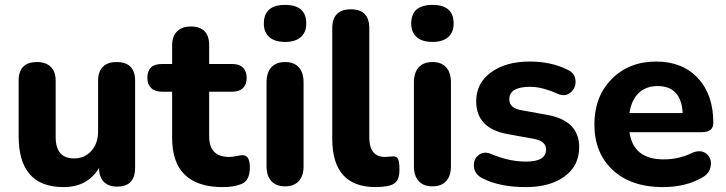

<svg xmlns="http://www.w3.org/2000/svg" viewBox="-20 -752 2959 783"><path d="M239 11Q56 11 56 -197V-423Q56 -499 131 -499Q167 -499 187 -479.5Q207 -460 207 -423V-193Q207 -106 282 -106Q325 -106 352.5 -136.5Q380 -167 380 -217V-423Q380 -460 399.5 -479.5Q419 -499 455 -499Q531 -499 531 -423V-68Q531 9 458 9Q422 9 403 -11Q384 -31 384 -67Q337 11 239 11Z M889 11Q682 11 682 -190V-378H640Q612 -378 596.5 -393Q581 -408 581 -434Q581 -491 640 -491H682V-567Q682 -604 702 -624Q722 -644 758 -644Q833 -644 833 -567V-491H928Q956 -491 971 -476Q986 -461 986 -434Q986 -408 971 -393Q956 -378 928 -378H833V-196Q833 -112 915 -112Q926 -112 943.5 -115.5Q961 -119 967 -119Q999 -121 999 -69Q999 -14 963 -1Q932 11 889 11Z M1143 -581Q1101 -581 1078.5 -600.5Q1056 -620 1056 -656Q1056 -732 1143 -732Q1229 -732 1229 -656Q1229 -620 1206.5 -600.5Q1184 -581 1143 -581ZM1143 8Q1106 8 1086.5 -13.5Q1067 -35 1067 -74V-416Q1067 -456 1086.5 -477.5Q1106 -499 1143 -499Q1179 -499 1198.5 -477.5Q1218 -456 1218 -416V-74Q1218 -35 1198.5 -13.5Q1179 8 1143 8Z M1512 11Q1335 11 1335 -186V-637Q1335 -714 1411 -714Q1486 -714 1486 -637V-192Q1486 -112 1550 -112Q1556 -112 1565.5 -113Q1575 -114 1580 -114Q1597 -116 1603 -104.5Q1609 -93 1609 -59Q1609 -28 1597.5 -13Q1586 2 1560 7Q1534 11 1512 11Z M1744 -581Q1702 -581 1679.5 -600.5Q1657 -620 1657 -656Q1657 -732 1744 -732Q1830 -732 1830 -656Q1830 -620 1807.5 -600.5Q1785 -581 1744 -581ZM1744 8Q1707 8 1687.5 -13.5Q1668 -35 1668 -74V-416Q1668 -456 1687.5 -477.5Q1707 -499 1744 -499Q1780 -499 1799.5 -477.5Q1819 -456 1819 -416V-74Q1819 -35 1799.5 -13.5Q1780 8 1744 8Z M2124 11Q2019 11 1949 -24Q1917 -40 1913 -70Q1909 -100 1930.5 -118.5Q1952 -137 1983 -124Q2056 -93 2125 -93Q2207 -93 2207 -142Q2207 -177 2156 -186L2051 -205Q1922 -228 1922 -339Q1922 -413 1982.5 -457Q2043 -501 2140 -501Q2229 -501 2296 -467Q2325 -453 2327 -423Q2329 -393 2306.5 -374.5Q2284 -356 2253 -370Q2190 -398 2142 -398Q2057 -398 2057 -347Q2057 -312 2104 -303L2209 -284Q2342 -261 2342 -152Q2342 -76 2282.5 -32.5Q2223 11 2124 11Z M2683 11Q2554 11 2479 -58.5Q2404 -128 2404 -245Q2404 -358 2474.5 -429.5Q2545 -501 2656 -501Q2763 -501 2826 -433.5Q2889 -366 2889 -251Q2889 -213 2842 -213H2547Q2563 -102 2686 -102Q2748 -102 2799 -127Q2836 -144 2859.5 -126Q2883 -108 2878.5 -76Q2874 -44 2842 -27Q2775 11 2683 11ZM2662 -401Q2614 -401 2584.5 -372.5Q2555 -344 2547 -291H2764Q2758 -401 2662 -401Z"/></svg>

Font: Nunito ExtraBold
Style: Regular
Weight: 800
Designer: Vernon Adams
Foundry: Vernon Adams
Version: Version 3.602